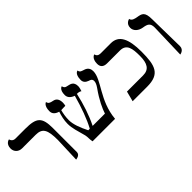

<svg xmlns="http://www.w3.org/2000/svg" viewBox="41 -1157 1768 1768"><g transform="rotate(-45 924.5 -273.5)"><path d="M381 12C381 12 435 9 435 -33V-344C435 -487 396 -520 250 -520H124C97 -520 81 -534 75 -557C75 -557 26 -550 26 -487C26 -446 56 -413 103 -413H278C366 -413 390 -368 390 -234Z M1069 -452C1069 -509 1025 -518 1010 -523C994 -529 974 -531 970 -559C970 -559 929 -556 929 -476C929 -448 946 -429 978 -418C987 -415 1011 -411 1011 -382C1011 -365 1002 -343 985 -319C917 -224 884 -149 868 -100H708C754 -192 789 -299 814 -411C836 -411 847 -408 861 -399C866 -410 873 -439 873 -452C873 -512 834 -517 809 -523C793 -527 772 -526 765 -559C765 -559 727 -554 727 -483C727 -451 747 -427 788 -412C754 -289 715 -182 671 -100H651C614 -173 590 -239 590 -292C590 -334 597 -373 606 -407C623 -407 634 -409 661 -409C663 -415 666 -433 666 -444C666 -487 650 -513 617 -520C575 -528 566 -535 559 -559C559 -559 522 -550 522 -477C522 -444 542 -422 583 -410C570 -371 558 -325 558 -276C558 -216 577 -168 598 -86C604 -61 600 -33 607 0H900C919 -221 1069 -341 1069 -452Z M1472 -248C1472 -151 1443 -100 1365 -100H1155L1129 0H1318C1484 0 1510 -84 1510 -265C1510 -434 1467 -520 1364 -520H1232C1205 -520 1189 -532 1184 -555C1184 -555 1141 -546 1141 -475C1141 -434 1164 -413 1210 -413H1376C1463 -413 1472 -342 1472 -248Z M1743 6C1743 6 1796 0 1796 -51L1790 -406C1790 -504 1759 -510 1704 -519C1683 -523 1647 -529 1642 -559C1642 -559 1591 -550 1591 -494C1591 -453 1626 -421 1675 -413C1728 -405 1753 -393 1753 -336Z"/></g></svg>

Font: Libertinus Serif Display
Style: Regular
Weight: 400
Designer: Philipp H. Poll, Khaled Hosny
Foundry: Caleb Maclennan
Version: Version 7.050;RELEASE